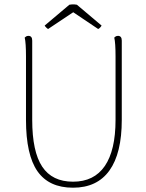

<svg xmlns="http://www.w3.org/2000/svg" viewBox="-20 -862 682 894"><path d="M547 -673V-304Q547 -148 489.5 -68Q432 12 320 12Q208 12 154.5 -64.5Q101 -141 101 -304V-600Q101 -630 99.5 -652.5Q98 -675 95 -687Q98 -690 102 -692.5Q106 -695 113 -695Q121 -695 125.5 -689.5Q130 -684 130 -673V-304Q130 -156 176.5 -86Q223 -16 320 -16Q418 -16 468 -89Q518 -162 518 -304V-600Q518 -630 516.5 -652.5Q515 -675 512 -687Q515 -690 519 -692.5Q523 -695 530 -695Q538 -695 542.5 -689.5Q547 -684 547 -673ZM338 -840 453 -743Q451 -739 446.5 -734Q442 -729 437 -727L321 -805L204 -727Q200 -729 195 -734Q190 -739 188 -743L303 -840Q309 -841 315 -841.5Q321 -842 326.5 -841.5Q332 -841 338 -840Z"/></svg>

Font: Arima Thin Thin
Style: Regular
Weight: 250
Version: Version 1.100